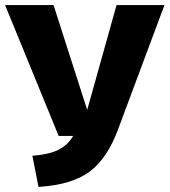

<svg xmlns="http://www.w3.org/2000/svg" viewBox="-36 -715 665 753"><path d="M115 18 91 -104Q155 -109 192 -127Q229 -145 251 -182H194L-16 -695H174L306 -284L421 -695H609L429 -213Q387 -96 317 -43Q247 10 115 18Z"/></svg>

Font: Trujillo ExtraBold
Style: Regular
Weight: 800
Designer: Fira Sans original fonts by bBox Type GmbH, Carrois Corporate GbR, & Edenspiekermann AG / Changes by Cristiano Sobral
Foundry: Fira Sans original fonts by bBox Type GmbH, Carrois Corporate GbR, & Edenspiekermann AG / Changes by Cristiano Sobral
Version: Version 4.301;July 28, 2020;FontCreator 13.0.0.2655 64-bit